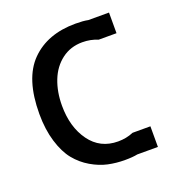

<svg xmlns="http://www.w3.org/2000/svg" viewBox="-105 -617 665 717"><g transform="rotate(-20 228.0 -259.0)"><path d="M120 -259Q120 -174 160.5 -118Q201 -62 272 -62Q305 -62 333 -74H404V8H322Q303 12 272 12Q237 12 205 5Q173 -2 140.5 -21Q108 -40 84 -69.5Q60 -99 45 -148Q30 -197 30 -259Q30 -399 95 -464.5Q160 -530 272 -530Q303 -530 322 -526H404V-444H333Q305 -456 272 -456Q225 -456 190 -429.5Q155 -403 137.5 -358.5Q120 -314 120 -259Z"/></g></svg>

Font: ColatingCofangSans
Style: Regular
Weight: 400
Foundry: GNU
Version: Version 412.227;June 27, 2022;FontCreator 11.0.0.2412 32-bit